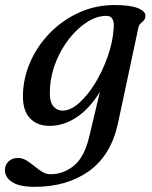

<svg xmlns="http://www.w3.org/2000/svg" viewBox="-62 -489 604 762"><path d="M406.5 -1Q379 127 291.5 189.8Q204 252.5 75.5 252.5Q16 252.5 -13.2 234Q-42.5 215.5 -42.5 186Q-42.5 166 -28.5 152Q-14.5 138 9 138Q27 138 43 147.8Q59 157.5 74.2 170.2Q89.5 183 105.2 192.8Q121 202.5 138.5 202.5Q189 202.5 230.8 169Q272.5 135.5 292 54L334.5 -124.5Q295.5 -60 243.8 -24.8Q192 10.5 134.5 10.5Q82.5 10.5 53.2 -23.8Q24 -58 30 -131.5Q35 -196 64.2 -256.2Q93.5 -316.5 142.5 -364.5Q191.5 -412.5 255.5 -440.8Q319.5 -469 393 -469Q456 -469 486.5 -456.2Q517 -443.5 515 -424.5Q514 -413 508.2 -407.2Q502.5 -401.5 496 -395.8Q489.5 -390 487 -378.5ZM136.5 -142Q132.5 -89.5 147.8 -69.8Q163 -50 186.5 -50Q218 -50 252 -80.2Q286 -110.5 315.8 -159.2Q345.5 -208 365.5 -264.8Q385.5 -321.5 389 -375Q394.5 -426 360 -426Q322.5 -426 284.5 -402Q246.5 -378 214.2 -337.5Q182 -297 161 -246.2Q140 -195.5 136.5 -142Z"/></svg>

Font: Fraunces 9pt S000
Style: Italic
Weight: 400
Italic angle: -16°
Version: Version 1.000; ttfautohint (v1.8.3)